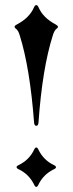

<svg xmlns="http://www.w3.org/2000/svg" viewBox="-20 -727 286 757"><path d="M37.6 0ZM37.6 -621.1Q37.6 -626 45.4 -629.9Q96.7 -656.7 114.3 -698.7Q118.2 -707 123 -707Q127.9 -707 131.8 -698.7Q149.4 -656.7 200.7 -629.9Q208.5 -625.5 208.5 -621.3Q208.5 -617.2 202.1 -612.8Q194.3 -606.9 188.5 -588.4Q147 -458.5 131.8 -244.6Q130.9 -231 123 -231Q115.2 -231 114.3 -244.6Q98.1 -459 57.6 -588.4Q51.8 -606.9 43.9 -612.8Q37.6 -617.2 37.6 -621.1ZM52.7 -75.7Q95.7 -96.2 115.2 -138.2Q118.7 -145.5 123 -145.5Q127.4 -145.5 130.9 -138.2Q151.4 -95.2 193.4 -75.7Q200.7 -72.3 200.7 -67.9Q200.7 -63.5 193.4 -60.1Q150.4 -39.6 130.9 2.4Q127.4 9.8 123 9.8Q118.7 9.8 115.2 2.4Q94.7 -40.5 52.7 -60.1Q45.4 -63.5 45.4 -67.9Q45.4 -72.3 52.7 -75.7Z"/></svg>

Font: UnifrakturMaguntia19
Style: Book
Weight: 400
Designer: j. 'mach' wust, Gerrit Ansmann, Georg Duffner, based on a font by Peter Wiegel, original typeface by Carl Albert Fahrenw
Version: Version 2017-03-19